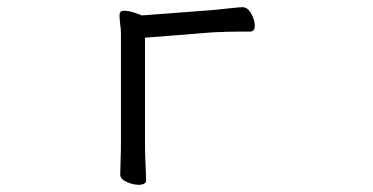

<svg xmlns="http://www.w3.org/2000/svg" viewBox="-20 -505 1040 535"><path d="M317 -380Q317 -396 317 -410.5Q317 -425 315 -437Q314 -446 313.5 -451.5Q313 -457 313 -461Q313 -468 315.5 -471.5Q318 -475 326 -475Q339 -475 356.5 -469Q374 -463 375 -462L573 -477Q596 -479 621.5 -482Q647 -485 656 -485Q670 -485 680 -467Q690 -449 690 -434Q690 -417 677 -417Q671 -417 653.5 -417Q636 -417 614.5 -416.5Q593 -416 574 -415L384 -400V-107Q384 -76 385.5 -47Q387 -18 387 -1Q387 4 381 7Q375 10 367 10Q351 10 333 2Q315 -6 315 -19Q315 -31 316 -56.5Q317 -82 317 -108Z"/></svg>

Font: Moon Stars Kai T
Style: Regular
Weight: 400
Designer: GuiWonder
Version: Version 1.101